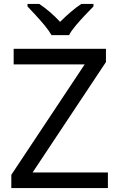

<svg xmlns="http://www.w3.org/2000/svg" viewBox="-20 -964 612 984"><path d="M533 0H38V-68L414 -634H50V-714H523V-646L147 -80H533ZM244 -784Q231 -807 209 -833.5Q187 -860 163 -886Q139 -912 121 -931V-944H181Q207 -927 235 -903Q263 -879 288 -852Q315 -879 343 -903Q371 -927 397 -944H459V-931Q440 -912 415.5 -886Q391 -860 368.5 -833.5Q346 -807 334 -784Z"/></svg>

Font: Noto Sans Hebrew
Style: Regular
Weight: 400
Designer: Monotype Design Team
Foundry: Monotype Imaging Inc.
Version: Version 2.003;January 10, 2023;FontCreator 14.0.0.2877 64-bi